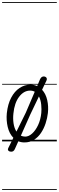

<svg xmlns="http://www.w3.org/2000/svg" viewBox="-25 -1349 562 1832"><path d="M82 98.5Q65.5 98.5 55.8 89.2Q46 80 54.5 62.5L102.5 -34Q63.5 -74 48.5 -138Q33.5 -202 40 -268.5Q49.5 -356.5 81.8 -417.2Q114 -478 161.8 -509.5Q209.5 -541 265 -541Q299.5 -541 329.5 -527.5L355.5 -589Q363 -606.5 372.2 -613Q381.5 -619.5 392 -619.5Q402 -619.5 410.2 -614.8Q418.5 -610 421.2 -601Q424 -592 418 -579.5L376.5 -492.5Q412 -454 425.5 -394.2Q439 -334.5 432 -270.5Q426.5 -221.5 410.2 -172Q394 -122.5 366.5 -81.2Q339 -40 299.5 -15Q260 10 208 10Q176.5 10 150 -1L117 72.5Q110.5 87 101.8 92.8Q93 98.5 82 98.5ZM132 -93.5 221 -273.5 306.5 -473.5Q287 -484.5 262.5 -484.5Q202.5 -484.5 157.8 -426Q113 -367.5 103 -266.5Q97.5 -219.5 104.2 -172.8Q111 -126 132 -93.5ZM215.5 -45.5Q249 -45.5 281.8 -75Q314.5 -104.5 338.5 -155.5Q362.5 -206.5 369 -271Q372.5 -303.5 368.5 -348.5Q364.5 -393.5 346.5 -429L264 -256.5L174 -54.5Q183 -50.5 193.5 -48Q204 -45.5 215.5 -45.5ZM82 98.5Q65.5 98.5 55.8 89.2Q46 80 54.5 62.5L102.5 -34Q63.5 -74 48.5 -138Q33.5 -202 40 -268.5Q49.5 -356.5 81.8 -417.2Q114 -478 161.8 -509.5Q209.5 -541 265 -541Q299.5 -541 329.5 -527.5L355.5 -589Q363 -606.5 372.2 -613Q381.5 -619.5 392 -619.5Q402 -619.5 410.2 -614.8Q418.5 -610 421.2 -601Q424 -592 418 -579.5L376.5 -492.5Q412 -454 425.5 -394.2Q439 -334.5 432 -270.5Q426.5 -221.5 410.2 -172Q394 -122.5 366.5 -81.2Q339 -40 299.5 -15Q260 10 208 10Q176.5 10 150 -1L117 72.5Q110.5 87 101.8 92.8Q93 98.5 82 98.5ZM132 -93.5 221 -273.5 306.5 -473.5Q287 -484.5 262.5 -484.5Q202.5 -484.5 157.8 -426Q113 -367.5 103 -266.5Q97.5 -219.5 104.2 -172.8Q111 -126 132 -93.5ZM215.5 -45.5Q249 -45.5 281.8 -75Q314.5 -104.5 338.5 -155.5Q362.5 -206.5 369 -271Q372.5 -303.5 368.5 -348.5Q364.5 -393.5 346.5 -429L264 -256.5L174 -54.5Q183 -50.5 193.5 -48Q204 -45.5 215.5 -45.5ZM-5 455H517V463H-5ZM-5 -16H517V0H-5ZM-5 -549H517V-541H-5ZM-5 -1329H517V-1321H-5Z"/></svg>

Font: Edu SA Dotted Guide
Style: Regular
Weight: 400
Designer: Tina and Corey Anderson, Eben Sorkin, Mirko Velimirovic
Foundry: Google for Education
Version: Version 2.000